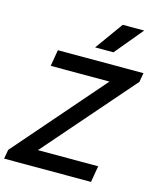

<svg xmlns="http://www.w3.org/2000/svg" viewBox="-151 -1038 935 1133"><g transform="rotate(15 316.0 -472.0)"><path d="M-6 -56 467 -600H108L125 -700H648L638 -644L164 -100H532L515 0H-16ZM456 -944H587L445 -773H333Z"/></g></svg>

Font: Bai Jamjuree SemiBold
Style: Italic
Weight: 600
Italic angle: -10°
Version: Version 1.000; ttfautohint (v1.6)